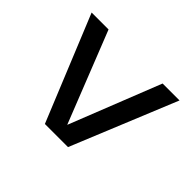

<svg xmlns="http://www.w3.org/2000/svg" viewBox="-137 -737 834 834"><g transform="rotate(-45 280.0 -320.0)"><path d="M522.9 -485.8 103 -319.8 522.9 -153.8V-49.8L37.1 -249V-391.1L522.9 -589.8Z"/></g></svg>

Font: TASA Explorer Medium
Style: Regular
Weight: 500
Designer: Weizhong Zhang
Foundry: Local Remote
Version: Version 1.000;Glyphs 3.1.2 (3151)